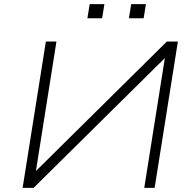

<svg xmlns="http://www.w3.org/2000/svg" viewBox="-20 -905 932 925"><path d="M89 0 201 -705H252L153 -81L784 -705H837L725 0H675L774 -624H773L142 0ZM601 -817 612 -885H683L672 -817ZM401 -817 412 -885H483L472 -817Z"/></svg>

Font: Nunito Sans 7pt SemiExpanded ExtraLight
Style: Italic
Weight: 250
Width: 6
Italic angle: -9°
Designer: Vernon Adams
Foundry: Vernon Adams
Version: Version 3.101;gftools[0.9.27]